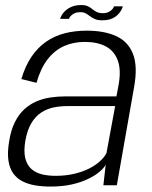

<svg xmlns="http://www.w3.org/2000/svg" viewBox="-20 -716 588 742"><path d="M174.5 5Q221 5 257.5 -3.2Q294 -11.5 321 -24.8Q348 -38 365 -52.5Q382 -67 388.5 -79.5L379.5 0H431.5L498.5 -381Q512.5 -460 494 -507.5Q475.5 -555 429.5 -576.2Q383.5 -597.5 315 -597.5Q269 -597.5 229.5 -587.2Q190 -577 157.8 -554.5Q125.5 -532 101.5 -496.5Q77.5 -461 62.5 -410.5L121 -396Q137 -452 164 -486.8Q191 -521.5 227.2 -537.8Q263.5 -554 308 -554Q356.5 -554 389.2 -536.5Q422 -519 435.5 -481.5Q449 -444 437.5 -383.5L430 -343.5H232.5Q203 -343.5 174.5 -339.2Q146 -335 120.5 -324Q95 -313 73.8 -293.5Q52.5 -274 37.5 -244Q22.5 -214 15.5 -171Q8 -127 12.5 -96.2Q17 -65.5 31.2 -45.8Q45.5 -26 67.5 -15Q89.5 -4 116.8 0.5Q144 5 174.5 5ZM194.5 -36.5Q166.5 -36.5 142.5 -42.2Q118.5 -48 101.5 -62.8Q84.5 -77.5 77.8 -104.2Q71 -131 78 -172.5Q85.5 -214 101.2 -240.2Q117 -266.5 139.2 -281Q161.5 -295.5 187.2 -300.8Q213 -306 240 -306H425L391.5 -124.5Q383.5 -108.5 366.2 -92.8Q349 -77 323.5 -64.2Q298 -51.5 265.5 -44Q233 -36.5 194.5 -36.5ZM376 -637.5Q392.5 -637.5 404.8 -641.2Q417 -645 426 -651.5Q435 -658 440.8 -665.2Q446.5 -672.5 450 -679.5Q453.5 -686.5 454.5 -691.5H420.5Q419.5 -686.5 414 -680.2Q408.5 -674 399.5 -669.5Q390.5 -665 378.5 -665Q363 -665 353.5 -669.8Q344 -674.5 336.5 -681Q329 -687.5 319.2 -692Q309.5 -696.5 292.5 -696.5Q277 -696.5 264.8 -692.8Q252.5 -689 243.5 -683Q234.5 -677 228 -670Q221.5 -663 217.8 -656Q214 -649 212.5 -643H246.5Q248 -648.5 253.5 -654.5Q259 -660.5 268.2 -664.8Q277.5 -669 290 -669Q303 -669 311.5 -664.2Q320 -659.5 328 -653.2Q336 -647 347 -642.2Q358 -637.5 376 -637.5Z"/></svg>

Font: Anybody UltraCondensed Thin Light
Style: Italic
Weight: 300
Italic angle: -10°
Version: Version 1.111